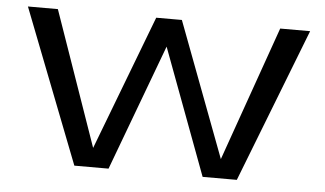

<svg xmlns="http://www.w3.org/2000/svg" viewBox="-44 -630 1182 699"><g transform="rotate(5 547.0 -281.0)"><path d="M1062.5 -562.5H953.1L779.3 -70.3L593.8 -562.5H500L312.5 -70.3L140.6 -562.5H31.2L250 0H375L546.9 -460.9L718.8 0H843.8Z"/></g></svg>

Font: Michroma
Style: Regular
Weight: 400
Version: Version 1.000